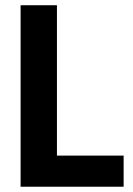

<svg xmlns="http://www.w3.org/2000/svg" viewBox="-20 -707 504 727"><path d="M58 0V-687.2H195.6V-117.8H448.1V0Z"/></svg>

Font: Archivo SemiBold Condensed
Style: Regular
Weight: 600
Width: 3
Version: Version 2.001